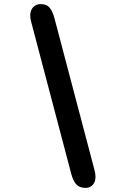

<svg xmlns="http://www.w3.org/2000/svg" viewBox="-20 -782 659 937"><path d="M178 -762Q207.5 -762 221.8 -745.2Q236 -728.5 245.5 -694L441.5 49Q446 66 446 80.5Q446 105.5 432.8 120.2Q419.5 135 398 135Q368.5 135 352.8 118.2Q337 101.5 328 67.5L132 -676Q127.5 -692.5 127.5 -705.5Q127.5 -732 142 -747Q156.5 -762 178 -762Z"/></svg>

Font: Sono ExtraLight Monospace SemiBold
Style: Regular
Weight: 600
Version: Version 2.112